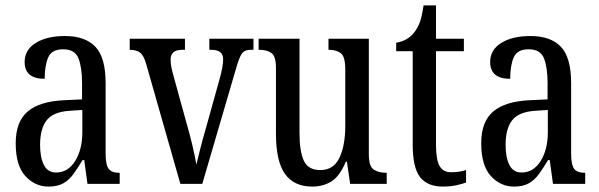

<svg xmlns="http://www.w3.org/2000/svg" viewBox="-20 -679 2213 709"><path d="M159 10Q109 10 73.5 -29Q38 -68 38 -150Q38 -230 82.5 -267.5Q127 -305 218 -309L283 -312V-373Q283 -429 270 -463Q257 -497 213 -497Q171 -497 158 -467Q145 -437 145 -388Q71 -388 71 -450Q71 -495 112 -520.5Q153 -546 220 -546Q294 -546 332 -506.5Q370 -467 370 -372V-113Q370 -71 381 -56Q392 -41 419 -41H422V0H303L291 -88H285Q268 -60 252 -37.5Q236 -15 214.5 -2.5Q193 10 159 10ZM187 -42Q231 -42 257.5 -84.5Q284 -127 284 -191V-273L238 -270Q176 -266 152 -234.5Q128 -203 128 -144Q128 -98 142 -70Q156 -42 187 -42Z M520 -442Q511 -474 497.5 -484.5Q484 -495 459 -495V-536H663V-495H652Q630 -495 620 -485.5Q610 -476 610 -459Q610 -446 612.5 -432.5Q615 -419 619 -405L670 -220Q681 -183 691 -140Q701 -97 705 -71Q710 -91 719 -127.5Q728 -164 741 -208L790 -384Q804 -432 804 -460Q804 -495 761 -495H753V-536H916V-495H905Q882 -495 872 -479.5Q862 -464 849 -417L727 0H646Z M1133 10Q1066 10 1032.5 -36.5Q999 -83 999 -186V-428Q999 -472 982 -483.5Q965 -495 939 -495H935V-536H1086V-188Q1086 -120 1102 -85.5Q1118 -51 1163 -51Q1212 -51 1233.5 -96.5Q1255 -142 1255 -215V-422Q1255 -470 1238.5 -482.5Q1222 -495 1196 -495H1193V-536H1342V-109Q1342 -64 1360.5 -52.5Q1379 -41 1404 -41H1408V0H1273L1261 -82H1257Q1235 -29 1204.5 -9.5Q1174 10 1133 10Z M1615 10Q1559 10 1531.5 -24.5Q1504 -59 1504 -145V-490H1443V-521Q1487 -529 1510 -560Q1522 -575 1530 -596Q1538 -617 1544 -659H1590V-536H1693V-490H1590V-144Q1590 -90 1603 -66.5Q1616 -43 1645 -43Q1662 -43 1675 -45Q1688 -47 1701 -51V-5Q1688 0 1666 5Q1644 10 1615 10Z M1878 10Q1828 10 1792.5 -29Q1757 -68 1757 -150Q1757 -230 1801.5 -267.5Q1846 -305 1937 -309L2002 -312V-373Q2002 -429 1989 -463Q1976 -497 1932 -497Q1890 -497 1877 -467Q1864 -437 1864 -388Q1790 -388 1790 -450Q1790 -495 1831 -520.5Q1872 -546 1939 -546Q2013 -546 2051 -506.5Q2089 -467 2089 -372V-113Q2089 -71 2100 -56Q2111 -41 2138 -41H2141V0H2022L2010 -88H2004Q1987 -60 1971 -37.5Q1955 -15 1933.5 -2.5Q1912 10 1878 10ZM1906 -42Q1950 -42 1976.5 -84.5Q2003 -127 2003 -191V-273L1957 -270Q1895 -266 1871 -234.5Q1847 -203 1847 -144Q1847 -98 1861 -70Q1875 -42 1906 -42Z"/></svg>

Font: Noto Serif Thai ExtraCondensed
Style: Regular
Weight: 400
Width: 2
Designer: Monotype Design Team
Foundry: Monotype Imaging Inc.
Version: Version 2.002; ttfautohint (v1.8.4.7-5d5b)